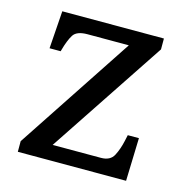

<svg xmlns="http://www.w3.org/2000/svg" viewBox="-85 -617 681 699"><g transform="rotate(15 255.5 -268.0)"><path d="M42 0V-40L332 -479H176Q136 -479 123 -458.5Q110 -438 99 -398L98 -394H56L66 -536H449V-495L158 -57H340Q375 -57 388 -82Q401 -107 408 -139L413 -162H455L450 0Z"/></g></svg>

Font: Noto Serif Malayalam
Style: Regular
Weight: 400
Designer: Indian type Foundry, Jelle Bosma, Monotype Design Team
Foundry: Monotype Imaging Inc.
Version: Version 2.103